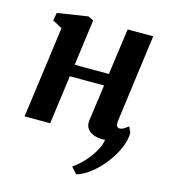

<svg xmlns="http://www.w3.org/2000/svg" viewBox="-115 -658 847 963"><g transform="rotate(15 308.5 -176.5)"><path d="M503.6 -101.1Q501.2 -82 506 -73.3Q510.7 -64.6 520.1 -64.6Q529 -64.6 538.3 -69.3Q547.5 -74 565.1 -87.7L578.6 -56.6Q578.2 -19.4 560.1 22.9Q541.9 65.2 511.7 104.4Q481.6 143.6 444.9 172.9Q408.1 202.3 370.4 213.9L340.6 180.8Q357.7 170.2 377.8 151.4Q397.8 132.7 416.5 109.1Q435.1 85.4 448.5 59.6Q461.9 33.7 465.3 9Q462.3 9.1 459.3 9.6Q456.3 10 453.3 10Q424.2 10 402.9 1.2Q381.7 -7.7 371.3 -24.3Q360.9 -41 363.9 -63.7L390 -253.1H212.1L177.9 0H45L109.3 -475L59.1 -502.4L66.8 -542.9L224.8 -567.4L252.7 -553.6L220.7 -315.1H398.3L431.4 -554.9H564.2Z"/></g></svg>

Font: Merriweather Light
Style: Italic
Weight: 300
Italic angle: -7.8°
Designer: Eben Sorkin
Foundry: Eben Sorkin
Version: Version 2.101